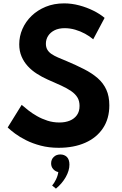

<svg xmlns="http://www.w3.org/2000/svg" viewBox="-20 -860 722 1138"><path d="M327.5 16Q270 16 221.5 3.2Q173 -9.5 134.8 -28.8Q96.5 -48 69 -68.5Q41.5 -89 25.5 -104.5L108.5 -238.5Q125 -224 148 -206Q171 -188 199.5 -171.8Q228 -155.5 261.2 -144.8Q294.5 -134 332 -134Q367 -134 393.8 -145Q420.5 -156 436 -177.8Q451.5 -199.5 451.5 -232Q451.5 -261.5 439 -282.2Q426.5 -303 402.2 -319.8Q378 -336.5 342.8 -352.8Q307.5 -369 262.5 -388.5Q229 -403.5 198.8 -422.8Q168.5 -442 145 -467.5Q121.5 -493 107.8 -525.2Q94 -557.5 94 -597.5Q94 -645 113 -688.5Q132 -732 167.2 -766Q202.5 -800 251.2 -820Q300 -840 360 -840Q405 -840 450 -828Q495 -816 534 -796.5Q573 -777 600 -754L532.5 -627Q511 -645.5 483.8 -660.2Q456.5 -675 425.8 -684Q395 -693 363.5 -693Q328 -693 303.2 -680.5Q278.5 -668 265.2 -647.2Q252 -626.5 252 -601Q252 -580 260.8 -565.2Q269.5 -550.5 285.5 -539.8Q301.5 -529 324 -519.2Q346.5 -509.5 373.5 -498.5Q431.5 -474 478.5 -450Q525.5 -426 559 -396.8Q592.5 -367.5 610.2 -328.5Q628 -289.5 628 -235.5Q628 -156.5 590.2 -100Q552.5 -43.5 485 -13.8Q417.5 16 327.5 16ZM311.5 258 289 239.5Q300.5 227 311.8 203.8Q323 180.5 325.5 160Q306.5 155.5 294.8 141.8Q283 128 283 108.5Q283 85.5 298.2 70.5Q313.5 55.5 337.5 55.5Q361.5 55.5 376.5 70.5Q391.5 85.5 391.5 116Q391.5 151 369.8 189.5Q348 228 311.5 258Z"/></svg>

Font: Spartan Thin
Style: Bold
Weight: 700
Version: Version 1.004